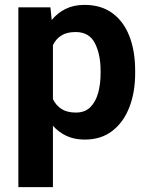

<svg xmlns="http://www.w3.org/2000/svg" viewBox="-20 -558 602 781"><path d="M529.8 -270V-259.8Q529.8 -182.6 506.1 -121.6Q482.4 -60.5 436.8 -25.4Q391.1 9.8 324.7 9.8Q282.7 9.8 250.7 -5.1Q218.8 -20 195.3 -46.4V203.1H54.7V-528.3H185.1L190.4 -476.6Q214.4 -505.9 247.3 -522Q280.3 -538.1 323.7 -538.1Q391.1 -538.1 437 -504.6Q482.9 -471.2 506.3 -410.9Q529.8 -350.6 529.8 -270ZM389.2 -259.8V-270Q389.2 -336.9 366 -382.3Q342.8 -427.7 287.6 -427.7Q252.4 -427.7 230 -413.8Q207.5 -399.9 195.3 -374.5V-154.8Q207.5 -129.4 230.2 -114.7Q252.9 -100.1 288.6 -100.1Q325.2 -100.1 347.2 -121.8Q369.1 -143.6 379.2 -179.9Q389.2 -216.3 389.2 -259.8Z"/></svg>

Font: Vazirmatn UI FD
Style: Bold
Weight: 700
Designer: Saber Rastikerdar
Foundry: Saber Rastikerdar
Version: Version 33.003